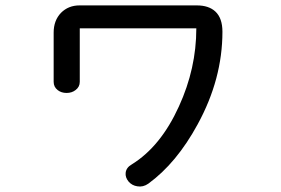

<svg xmlns="http://www.w3.org/2000/svg" viewBox="-20 -728 1040 711"><path d="M274.4 -708Q233.4 -708 206.1 -680.7Q178.7 -652.3 178.7 -607.4V-424.8Q178.7 -406.2 193.4 -394.5Q207 -383.8 226.6 -383.8Q246.1 -383.8 259.8 -394.5Q275.4 -406.2 275.4 -424.8V-623H707Q707 -474.6 642.6 -334Q575.2 -185.5 467.8 -119.1Q447.3 -107.4 445.3 -87.9Q443.4 -71.3 456.1 -55.7Q468.8 -41 488.3 -38.1Q509.8 -34.2 529.3 -47.9Q633.8 -124 711.9 -267.6Q803.7 -435.5 803.7 -610.4Q803.7 -661.1 777.3 -685.5Q752.9 -708 709 -708Z"/></svg>

Font: GungsuhChe
Style: Regular
Weight: 400
Monospace: yes
Version: Version 2.21